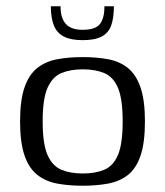

<svg xmlns="http://www.w3.org/2000/svg" viewBox="-20 -586 526 612"><path d="M244 6Q198 6 161.5 -1Q125 -8 98.5 -29Q72 -50 58 -91Q44 -132 44 -199Q44 -266 58 -307Q72 -348 98.5 -369Q125 -390 161.5 -397Q198 -404 244 -404Q289 -404 325.5 -397Q362 -390 388 -369Q414 -348 428 -307Q442 -266 442 -199Q442 -131 428 -90Q414 -49 388 -28.5Q362 -8 325.5 -1Q289 6 244 6ZM244 -33Q284 -33 312.5 -45Q341 -57 356 -92Q371 -127 371 -199Q371 -271 356 -306Q341 -341 312.5 -353Q284 -365 244 -365Q204 -365 175.5 -353Q147 -341 131.5 -306Q116 -271 116 -199Q116 -127 131.5 -92Q147 -57 175.5 -45Q204 -33 244 -33ZM243 -458Q206 -458 183.5 -469.5Q161 -481 151.5 -505.5Q142 -530 142 -566H173Q173 -528 190 -509.5Q207 -491 243 -491Q285 -491 299 -510Q313 -529 313 -566H343Q343 -529 334.5 -505Q326 -481 304 -469.5Q282 -458 243 -458Z"/></svg>

Font: Genos
Style: Regular
Weight: 400
Designer: Robert E. Leuschke
Foundry: Robert E. Leuschke
Version: Version 1.010